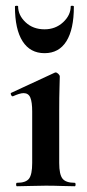

<svg xmlns="http://www.w3.org/2000/svg" viewBox="-20 -648 303 668"><path d="M39 0Q36 0 36 -6Q36 -12 39 -12Q70 -12 81 -26.5Q92 -41 92 -81V-260Q92 -293 85.5 -308.5Q79 -324 62 -324Q55 -324 45.5 -321Q36 -318 25 -313Q21 -312 18.5 -318Q16 -324 19 -325L170 -395Q172 -396 173 -396Q178 -396 183 -391Q188 -386 188 -382Q188 -370 187 -342Q186 -314 186 -262V-81Q186 -41 197.5 -26.5Q209 -12 240 -12Q243 -12 243 -6Q243 0 240 0Q220 0 194 -1Q168 -2 139 -2Q111 -2 85 -1Q59 0 39 0ZM32 -625Q32 -628 37.5 -628Q43 -628 43 -626Q43 -595 69 -570.5Q95 -546 135 -546Q173 -546 199.5 -570.5Q226 -595 226 -626Q226 -628 231.5 -628Q237 -628 237 -625Q237 -546 211 -504.5Q185 -463 135 -463Q85 -463 58.5 -504.5Q32 -546 32 -625Z"/></svg>

Font: Cormorant Infant Light
Style: Bold
Weight: 700
Version: Version 4.001